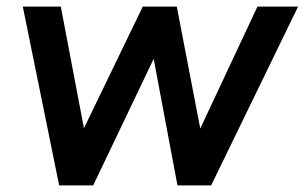

<svg xmlns="http://www.w3.org/2000/svg" viewBox="-20 -561 922 581"><path d="M159 0 49 -541H164L234 -173L412 -541H515L586 -172L759 -541H882L619 0H517L445 -383L262 0Z"/></svg>

Font: Plus Jakarta Sans SemiBold
Style: Italic
Weight: 600
Italic angle: -8°
Designer: Gumpita Rahayu
Foundry: Tokotype
Version: Version 2.071; ttfautohint (v1.8.4.7-5d5b);gftools[0.9.29]